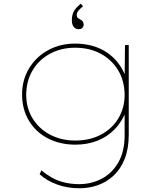

<svg xmlns="http://www.w3.org/2000/svg" viewBox="-20 -766 862 1026"><path d="M406 240Q338 240 282.5 219Q227 198 192 165L201 144Q227 166 257 183Q287 200 324 209Q361 218 404 218Q467 218 522.5 189.5Q578 161 612 102.5Q646 44 646 -44V-179L657 -180Q634 -118 594 -76.5Q554 -35 500.5 -14Q447 7 383 7Q300 7 235 -27Q170 -61 134 -122Q98 -183 98 -261Q98 -339 135.5 -401Q173 -463 237.5 -498Q302 -533 381 -533Q419 -533 455 -525.5Q491 -518 522 -502.5Q553 -487 578.5 -464.5Q604 -442 623.5 -412Q643 -382 656 -344L646 -346L648 -525H668V-47Q668 28 646.5 82.5Q625 137 587.5 172Q550 207 503 223.5Q456 240 406 240ZM382 -15Q461 -15 520.5 -47Q580 -79 613 -134.5Q646 -190 646 -260Q645 -335 611 -391Q577 -447 518 -479Q459 -511 381 -511Q308 -511 248.5 -479.5Q189 -448 155 -391.5Q121 -335 120 -261Q120 -189 154 -133.5Q188 -78 247.5 -46.5Q307 -15 382 -15ZM400 -610Q384 -610 374 -622.5Q364 -635 364 -656Q364 -669 366 -680.5Q368 -692 373 -702.5Q378 -713 387.5 -723.5Q397 -734 411 -746L424 -733Q417 -727 409 -719.5Q401 -712 395.5 -704Q390 -696 390 -686Q390 -678 393.5 -673Q397 -668 407 -663Q418 -658 422.5 -651Q427 -644 427 -634Q427 -625 420.5 -617.5Q414 -610 400 -610Z"/></svg>

Font: Lexend Mega Thin
Style: Regular
Weight: 250
Version: Version 1.007